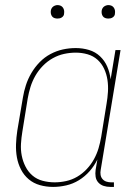

<svg xmlns="http://www.w3.org/2000/svg" viewBox="-20 -727 540 755"><path d="M189 8Q162 8 137 1Q112 -6 93 -22Q74 -38 62.5 -60.5Q51 -83 46.5 -108Q42 -133 43 -160Q44 -187 48 -213L70 -343Q74 -368 82 -392.5Q90 -417 103.5 -440Q117 -463 136 -482.5Q155 -502 178.5 -514.5Q202 -527 227 -532.5Q252 -538 278 -538Q305 -538 330 -530.5Q355 -523 373.5 -505.5Q392 -488 402 -464.5Q412 -441 415 -415L434 -530H454L376 -59Q374 -49 375.5 -39.5Q377 -30 383 -23Q389 -16 398 -13Q407 -10 417 -10H428V8H414Q400 8 387.5 4Q375 0 366.5 -9.5Q358 -19 356 -32Q354 -45 356 -59L363 -100Q351 -75 332.5 -54Q314 -33 290.5 -18.5Q267 -4 240.5 2Q214 8 189 8ZM195 -10Q217 -10 240 -15Q263 -20 283.5 -32Q304 -44 321 -62Q338 -80 349.5 -101Q361 -122 367.5 -144Q374 -166 378 -189L399 -319Q403 -342 404.5 -366Q406 -390 402.5 -413Q399 -436 389.5 -456.5Q380 -477 363.5 -492Q347 -507 324.5 -513.5Q302 -520 278 -520Q255 -520 232 -515Q209 -510 187.5 -498Q166 -486 148.5 -468Q131 -450 119 -429Q107 -408 100 -385.5Q93 -363 89 -340L68 -210Q64 -186 62.5 -162Q61 -138 65.5 -115Q70 -92 80.5 -71.5Q91 -51 108 -36.5Q125 -22 148 -16Q171 -10 195 -10ZM406 -654Q400 -654 394 -656Q388 -658 384.5 -663Q381 -668 380 -674Q379 -680 380 -686Q381 -691 383.5 -695Q386 -699 389.5 -701.5Q393 -704 397.5 -705.5Q402 -707 406 -707Q413 -707 418.5 -704.5Q424 -702 427.5 -697Q431 -692 432 -686Q433 -680 432 -674Q432 -669 429.5 -665Q427 -661 423 -658.5Q419 -656 415 -655Q411 -654 406 -654ZM206 -654Q200 -654 194 -656Q188 -658 184.5 -663Q181 -668 180 -674Q179 -680 180 -686Q181 -691 183.5 -695Q186 -699 189.5 -701.5Q193 -704 197.5 -705.5Q202 -707 206 -707Q213 -707 218.5 -704.5Q224 -702 227.5 -697Q231 -692 232 -686Q233 -680 232 -674Q232 -669 229.5 -665Q227 -661 223 -658.5Q219 -656 215 -655Q211 -654 206 -654Z"/></svg>

Font: Iosevka Slab Thin
Style: Italic
Weight: 100
Italic angle: -9°
Monospace: yes
Designer: Belleve Invis
Foundry: Belleve Invis
Version: Version 11.1.1; ttfautohint (v1.8.3)